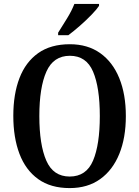

<svg xmlns="http://www.w3.org/2000/svg" viewBox="-20 -951 711 981"><path d="M336 10Q239 10 175 -36Q111 -82 79.5 -165Q48 -248 48 -359Q48 -470 79.5 -552Q111 -634 175 -679.5Q239 -725 337 -725Q428 -725 492 -679.5Q556 -634 589.5 -551.5Q623 -469 623 -358Q623 -247 589.5 -164.5Q556 -82 492 -36Q428 10 336 10ZM336 -49Q421 -49 455.5 -130.5Q490 -212 490 -358Q490 -504 455.5 -585Q421 -666 337 -666Q253 -666 217 -585Q181 -504 181 -358Q181 -212 216.5 -130.5Q252 -49 336 -49ZM277 -784Q298 -817 322.5 -857Q347 -897 360 -931H486V-921Q475 -904 448 -876Q421 -848 388.5 -819.5Q356 -791 329 -771H277Z"/></svg>

Font: Noto Serif Myanmar Cond SemBd
Style: Regular
Weight: 600
Width: 3
Designer: Ben Mitchell and the Monotype Design Team
Foundry: Monotype Imaging Inc.
Version: Version 2.106; ttfautohint (v1.8.4.7-5d5b)